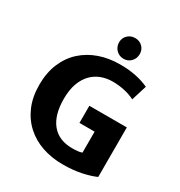

<svg xmlns="http://www.w3.org/2000/svg" viewBox="-191 -945 1018 1087"><g transform="rotate(30 318.0 -401.5)"><path d="M377 -642Q437 -642 483.5 -632Q530 -622 566 -605L535 -505Q501 -522 463.5 -529.5Q426 -537 391 -537Q351 -537 316 -524Q281 -511 254.5 -483.5Q228 -456 213 -414Q198 -372 198 -314Q198 -208 244.5 -151.5Q291 -95 378 -95Q399 -95 416 -97Q433 -99 442 -103V-240H343V-352H588V-28Q549 -11 496 0Q443 11 377 11Q305 11 243.5 -10Q182 -31 136 -72.5Q90 -114 64 -174.5Q38 -235 38 -314Q38 -393 64 -454.5Q90 -516 136 -557.5Q182 -599 243.5 -620.5Q305 -642 377 -642ZM309 -748Q309 -776 328.5 -795Q348 -814 377 -814Q406 -814 425 -795Q444 -776 444 -748Q444 -719 425 -699Q406 -679 377 -679Q348 -679 328.5 -699Q309 -719 309 -748Z"/></g></svg>

Font: Mukta Mahee ExtraBold
Style: Regular
Weight: 800
Designer: Shuchita Grover, Noopur Datye, Girish Dalvi, Yashodeep Gholap
Foundry: Ek Type
Version: Version 2.538;PS 1.000;hotconv 16.6.51;makeotf.lib2.5.65220;